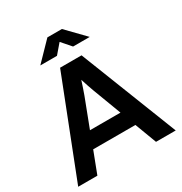

<svg xmlns="http://www.w3.org/2000/svg" viewBox="-212 -1094 1180 1248"><g transform="rotate(-30 378.0 -470.5)"><path d="M12 0 297 -729H458L744 0H596L535 -162H218L156 0ZM343 -492 262 -280H491L411 -492Q395 -535 377 -592Q368 -563 359.5 -539Q351 -515 343 -492ZM193 -806 324 -941H433L564 -806H439L378 -876L318 -806Z"/></g></svg>

Font: BDO Grotesk DemiBold
Style: Regular
Weight: 600
Designer: Deni Anggara
Foundry: Lokal Container
Version: Version 2.000